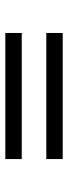

<svg xmlns="http://www.w3.org/2000/svg" viewBox="214 -573 257 725"><g transform="rotate(90 342.5 -210.5)"><path d="M104.5 -256.8H580.6V-318.8H104.5ZM104.5 -102.1H580.6V-164.1H104.5Z"/></g></svg>

Font: Now SemiBold
Style: Regular
Weight: 600
Designer: Alfredo Marco Pradil
Foundry: Alfredo Marco Pradil
Version: Version 1.200;hotconv 1.0.109;makeotfexe 2.5.65596